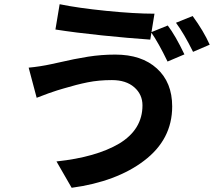

<svg xmlns="http://www.w3.org/2000/svg" viewBox="-20 -828 1040 911"><path d="M511 -448Q449 -448 396.5 -437.5Q344 -427 281 -408L251 -399Q221 -390 154 -364L116 -507Q170 -512 225 -524L257 -531Q334 -549 397.5 -559Q461 -569 527 -569Q652 -569 724.5 -503Q797 -437 797 -323Q797 -166 663 -65Q599 -16 512 16.5Q425 49 320 63L248 -62Q436 -82 546 -147Q656 -214 656 -328Q656 -380 617 -414Q578 -448 511 -448ZM713 -763 693 -640Q591 -647 464.5 -660Q338 -673 243 -688L263 -808Q350 -790 484 -776.5Q618 -763 713 -763ZM855 -570 775 -536Q732 -625 697 -675L776 -707Q812 -660 855 -570ZM975 -616 896 -582Q853 -669 815 -720L894 -752Q946 -681 975 -616Z"/></svg>

Font: Merged Yaku Han JP
Style: Bold
Weight: 700
Designer: Ryoko NISHIZUKA 西塚涼子 (kana, bopomofo & ideographs); Paul D. Hunt (Latin, Greek & Cyrillic); Sandoll Communications 산돌커뮤니
Foundry: Adobe
Version: Version 2.004